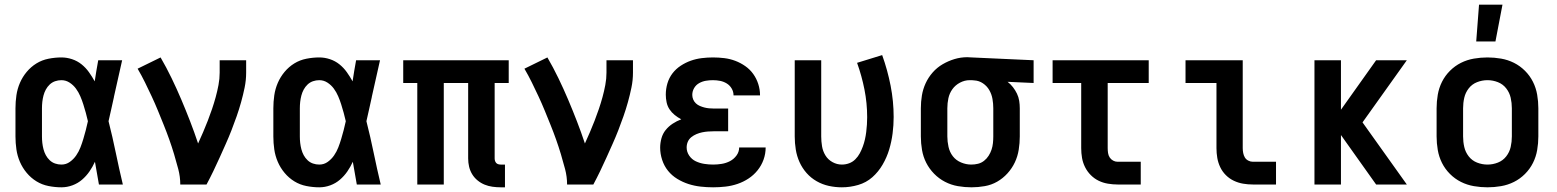

<svg xmlns="http://www.w3.org/2000/svg" viewBox="-20 -787 6640 819"><path d="M242 12Q215 12 187 6.5Q159 1 135.5 -13.5Q112 -28 94 -49.5Q76 -71 65 -96.5Q54 -122 50 -149.5Q46 -177 46 -205V-325Q46 -353 50 -380.5Q54 -408 65 -433.5Q76 -459 94 -480.5Q112 -502 135.5 -516.5Q159 -531 187 -536.5Q215 -542 242 -542Q265 -542 287.5 -534.5Q310 -527 328 -512.5Q346 -498 359.5 -479Q373 -460 384 -440Q387 -462 391 -484.5Q395 -507 399 -530H501Q492 -491 483.5 -452Q475 -413 466 -374V-373Q460 -347 454.5 -321Q449 -295 443 -270Q460 -203 474 -135Q488 -67 504 0H402Q398 -24 393.5 -48.5Q389 -73 385 -97Q375 -75 361.5 -55.5Q348 -36 330 -20.5Q312 -5 289 3.5Q266 12 242 12ZM242 -85Q262 -85 278 -96.5Q294 -108 305 -124Q316 -140 323 -158Q330 -176 335.5 -194.5Q341 -213 346 -232Q351 -251 355 -270Q351 -288 346 -306Q341 -324 335.5 -341.5Q330 -359 322.5 -376.5Q315 -394 304 -409Q293 -424 277 -434.5Q261 -445 242 -445Q228 -445 215 -440.5Q202 -436 192 -426.5Q182 -417 175.5 -405Q169 -393 165.5 -379.5Q162 -366 160.5 -352.5Q159 -339 159 -325V-205Q159 -191 160.5 -177.5Q162 -164 165.5 -150.5Q169 -137 175.5 -125Q182 -113 192 -103.5Q202 -94 215 -89.5Q228 -85 242 -85Z M749 0Q749 -33 740.5 -65.5Q732 -98 722.5 -129.5Q713 -161 702 -192Q691 -223 678.5 -254Q666 -285 653.5 -315.5Q641 -346 627 -376Q613 -406 598.5 -435.5Q584 -465 567 -494L665 -542Q690 -499 712 -453.5Q734 -408 753.5 -362Q773 -316 791 -269.5Q809 -223 825 -175Q836 -199 846.5 -223.5Q857 -248 866.5 -272.5Q876 -297 884.5 -322Q893 -347 900 -372.5Q907 -398 912 -424.5Q917 -451 917 -477V-530H1030V-477Q1030 -445 1023.5 -413.5Q1017 -382 1008.5 -351.5Q1000 -321 989.5 -291Q979 -261 967.5 -231.5Q956 -202 943 -173Q930 -144 917 -115Q904 -86 890 -57Q876 -28 861 0Z M1342 12Q1315 12 1287 6.5Q1259 1 1235.5 -13.5Q1212 -28 1194 -49.5Q1176 -71 1165 -96.5Q1154 -122 1150 -149.5Q1146 -177 1146 -205V-325Q1146 -353 1150 -380.5Q1154 -408 1165 -433.5Q1176 -459 1194 -480.5Q1212 -502 1235.5 -516.5Q1259 -531 1287 -536.5Q1315 -542 1342 -542Q1365 -542 1387.5 -534.5Q1410 -527 1428 -512.5Q1446 -498 1459.5 -479Q1473 -460 1484 -440Q1487 -462 1491 -484.5Q1495 -507 1499 -530H1601Q1592 -491 1583.5 -452Q1575 -413 1566 -374V-373Q1560 -347 1554.5 -321Q1549 -295 1543 -270Q1560 -203 1574 -135Q1588 -67 1604 0H1502Q1498 -24 1493.5 -48.5Q1489 -73 1485 -97Q1475 -75 1461.5 -55.5Q1448 -36 1430 -20.5Q1412 -5 1389 3.5Q1366 12 1342 12ZM1342 -85Q1362 -85 1378 -96.5Q1394 -108 1405 -124Q1416 -140 1423 -158Q1430 -176 1435.5 -194.5Q1441 -213 1446 -232Q1451 -251 1455 -270Q1451 -288 1446 -306Q1441 -324 1435.5 -341.5Q1430 -359 1422.5 -376.5Q1415 -394 1404 -409Q1393 -424 1377 -434.5Q1361 -445 1342 -445Q1328 -445 1315 -440.5Q1302 -436 1292 -426.5Q1282 -417 1275.5 -405Q1269 -393 1265.5 -379.5Q1262 -366 1260.5 -352.5Q1259 -339 1259 -325V-205Q1259 -191 1260.5 -177.5Q1262 -164 1265.5 -150.5Q1269 -137 1275.5 -125Q1282 -113 1292 -103.5Q1302 -94 1315 -89.5Q1328 -85 1342 -85Z M2134 12H2116Q2098 12 2080.5 9.5Q2063 7 2047 0.5Q2031 -6 2017 -17.5Q2003 -29 1994 -44Q1985 -59 1981 -76Q1977 -93 1977 -111V-433H1873V0H1760V-433H1700V-530H2150V-433H2090V-111Q2090 -106 2091.5 -101Q2093 -96 2096.5 -92Q2100 -88 2105.5 -86.5Q2111 -85 2116 -85H2134Z M2399 0Q2399 -33 2390.5 -65.5Q2382 -98 2372.5 -129.5Q2363 -161 2352 -192Q2341 -223 2328.5 -254Q2316 -285 2303.5 -315.5Q2291 -346 2277 -376Q2263 -406 2248.5 -435.5Q2234 -465 2217 -494L2315 -542Q2340 -499 2362 -453.5Q2384 -408 2403.5 -362Q2423 -316 2441 -269.5Q2459 -223 2475 -175Q2486 -199 2496.5 -223.5Q2507 -248 2516.5 -272.5Q2526 -297 2534.5 -322Q2543 -347 2550 -372.5Q2557 -398 2562 -424.5Q2567 -451 2567 -477V-530H2680V-477Q2680 -445 2673.5 -413.5Q2667 -382 2658.5 -351.5Q2650 -321 2639.5 -291Q2629 -261 2617.5 -231.5Q2606 -202 2593 -173Q2580 -144 2567 -115Q2554 -86 2540 -57Q2526 -28 2511 0Z M3022 12Q2995 12 2968.5 9Q2942 6 2917 -2Q2892 -10 2869 -24Q2846 -38 2829.5 -58.5Q2813 -79 2804.5 -105Q2796 -131 2796 -157Q2796 -177 2801.5 -197Q2807 -217 2819.5 -232.5Q2832 -248 2849.5 -259.5Q2867 -271 2886 -278Q2871 -286 2858 -296.5Q2845 -307 2836 -320.5Q2827 -334 2823.5 -350.5Q2820 -367 2820 -383Q2820 -408 2827 -431.5Q2834 -455 2848.5 -474Q2863 -493 2883.5 -506.5Q2904 -520 2926.5 -528Q2949 -536 2973 -539Q2997 -542 3021 -542Q3046 -542 3070 -539Q3094 -536 3116.5 -527.5Q3139 -519 3159 -505Q3179 -491 3193 -471.5Q3207 -452 3214.5 -428.5Q3222 -405 3222 -381V-380H3109Q3109 -396 3101 -409.5Q3093 -423 3080 -431Q3067 -439 3052 -442Q3037 -445 3021 -445Q3006 -445 2991 -442.5Q2976 -440 2962.5 -432.5Q2949 -425 2941 -411.5Q2933 -398 2933 -382Q2933 -372 2937 -362.5Q2941 -353 2948.5 -346Q2956 -339 2965.5 -335Q2975 -331 2984.5 -328.5Q2994 -326 3004.5 -325Q3015 -324 3025 -324H3086V-227H3025Q3012 -227 2999.5 -226Q2987 -225 2975 -222.5Q2963 -220 2951 -215Q2939 -210 2929 -202Q2919 -194 2914 -182.5Q2909 -171 2909 -158Q2909 -139 2920 -123Q2931 -107 2948 -99Q2965 -91 2984 -88Q3003 -85 3022 -85Q3040 -85 3058.5 -88Q3077 -91 3093.5 -99.5Q3110 -108 3121.5 -123.5Q3133 -139 3133 -158H3246Q3246 -131 3237 -106Q3228 -81 3211.5 -60.5Q3195 -40 3173 -25.5Q3151 -11 3126 -2.5Q3101 6 3074.5 9Q3048 12 3022 12Z M3571 12Q3543 12 3515.5 6Q3488 0 3463.5 -14Q3439 -28 3420.5 -49Q3402 -70 3390.5 -95.5Q3379 -121 3374.5 -149Q3370 -177 3370 -205V-530H3483V-205Q3483 -184 3486.5 -163Q3490 -142 3501 -124Q3512 -106 3531 -95.5Q3550 -85 3571 -85Q3587 -85 3602 -90.5Q3617 -96 3628.5 -107.5Q3640 -119 3647.5 -133Q3655 -147 3660.5 -162Q3666 -177 3669.5 -192.5Q3673 -208 3675 -224Q3677 -240 3678 -256Q3679 -272 3679 -287Q3679 -347 3667.5 -405Q3656 -463 3636 -519L3743 -552Q3766 -488 3779 -421.5Q3792 -355 3792 -288Q3792 -253 3787.5 -218Q3783 -183 3773 -149.5Q3763 -116 3745 -85Q3727 -54 3701 -31Q3675 -8 3640.5 2Q3606 12 3571 12Z M4124 12Q4095 12 4066 7Q4037 2 4011 -11.5Q3985 -25 3964.5 -46Q3944 -67 3931 -92.5Q3918 -118 3913 -147Q3908 -176 3908 -205V-325Q3908 -353 3912.5 -380Q3917 -407 3928.5 -432Q3940 -457 3958.5 -478Q3977 -499 4001 -513Q4025 -527 4051.5 -535Q4078 -543 4106 -543Q4111 -543 4115.5 -542.5Q4120 -542 4125 -542L4389 -530V-433L4278 -438Q4291 -428 4301 -415Q4311 -402 4318 -387.5Q4325 -373 4327.5 -357Q4330 -341 4330 -325V-205Q4330 -177 4325.5 -148.5Q4321 -120 4309 -94.5Q4297 -69 4277.5 -47.5Q4258 -26 4233.5 -12Q4209 2 4180.5 7Q4152 12 4124 12ZM4123 -85Q4138 -85 4152 -88.5Q4166 -92 4177.5 -101Q4189 -110 4197 -122.5Q4205 -135 4209.5 -148.5Q4214 -162 4215.5 -176.5Q4217 -191 4217 -205V-325Q4217 -345 4213.5 -365Q4210 -385 4200 -402.5Q4190 -420 4173 -431.5Q4156 -443 4136 -444L4125 -445H4116Q4095 -445 4075 -434.5Q4055 -424 4042.5 -406.5Q4030 -389 4025.5 -368Q4021 -347 4021 -325V-205Q4021 -183 4026 -160.5Q4031 -138 4044.5 -120.5Q4058 -103 4079.5 -94Q4101 -85 4123 -85Z M4846 0H4747Q4727 0 4706 -3.5Q4685 -7 4666.5 -16Q4648 -25 4633 -40Q4618 -55 4608.5 -74Q4599 -93 4595.5 -113.5Q4592 -134 4592 -155V-433H4470V-530H4880V-433H4705V-155Q4705 -145 4706.5 -134.5Q4708 -124 4713.5 -115.5Q4719 -107 4728 -102Q4737 -97 4747 -97H4846Z M5423 0H5324Q5303 0 5282.5 -3.5Q5262 -7 5243 -16Q5224 -25 5209 -40Q5194 -55 5185 -74Q5176 -93 5172.5 -113.5Q5169 -134 5169 -155V-433H5037V-530H5281V-155Q5281 -145 5283 -134.5Q5285 -124 5290 -115.5Q5295 -107 5304.5 -102Q5314 -97 5324 -97H5423Z M5850 0 5700 -211V0H5587V-530H5700V-319L5850 -530H5981L5792 -265L5981 0Z M6325 12Q6296 12 6267 7Q6238 2 6212 -11Q6186 -24 6165 -45Q6144 -66 6131 -92Q6118 -118 6113 -147Q6108 -176 6108 -205V-325Q6108 -354 6113 -383Q6118 -412 6131 -438Q6144 -464 6165 -485Q6186 -506 6212 -519Q6238 -532 6267 -537Q6296 -542 6325 -542Q6354 -542 6383 -537Q6412 -532 6438 -519Q6464 -506 6485 -485Q6506 -464 6519 -438Q6532 -412 6537 -383Q6542 -354 6542 -325V-205Q6542 -176 6537 -147Q6532 -118 6519 -92Q6506 -66 6485 -45Q6464 -24 6438 -11Q6412 2 6383 7Q6354 12 6325 12ZM6325 -85Q6348 -85 6369.5 -93.5Q6391 -102 6405 -120Q6419 -138 6424 -160Q6429 -182 6429 -205V-325Q6429 -348 6424 -370Q6419 -392 6405 -410Q6391 -428 6369.5 -436.5Q6348 -445 6325 -445Q6302 -445 6280.5 -436.5Q6259 -428 6245 -410Q6231 -392 6226 -370Q6221 -348 6221 -325V-205Q6221 -182 6226 -160Q6231 -138 6245 -120Q6259 -102 6280.5 -93.5Q6302 -85 6325 -85ZM6277 -610 6289 -767H6389L6359 -610Z"/></svg>

Font: Lode
Style: Bold
Weight: 700
Monospace: yes
Designer: Belleve Invis
Foundry: Belleve Invis
Version: Version 29.2.0; ttfautohint (v1.8.3)